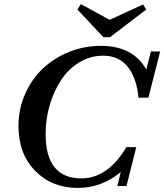

<svg xmlns="http://www.w3.org/2000/svg" viewBox="-20 -901 798 933"><path d="M482.4 -720.2 356.4 -854.5 372.6 -880.9 512.7 -804.7 675.3 -879.4 690.4 -854.5 514.2 -720.2ZM357.9 12.2Q232.4 12.2 151.1 -70.6Q69.8 -153.3 69.8 -289.1Q69.8 -371.6 102.1 -444.3Q134.3 -517.1 188.5 -568.1Q242.7 -619.1 315.9 -648.7Q389.2 -678.2 469.2 -678.2Q626.5 -678.2 690.9 -563L713.4 -650.9H758.3L701.2 -426.3H652.8Q644.5 -521 601.3 -575.7Q558.1 -630.4 481.4 -630.4Q418.5 -630.4 365 -597.7Q311.5 -564.9 276.4 -511.2Q241.2 -457.5 221.4 -389.6Q201.7 -321.8 201.7 -250Q201.7 -34.2 375.5 -34.2Q503.4 -34.2 594.2 -186H642.1L594.7 2.9H550.3L566.9 -65.4Q474.6 12.2 357.9 12.2Z"/></svg>

Font: Elstob 6pt SemiBold
Style: Italic
Weight: 600
Italic angle: -20°
Designer: Peter S. Baker
Version: Version 1.015